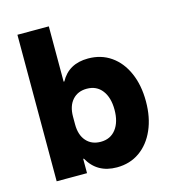

<svg xmlns="http://www.w3.org/2000/svg" viewBox="-106 -788 796 886"><g transform="rotate(-15 291.5 -345.0)"><path d="M344.2 10Q250 10 206.7 -68.3H203.3V0H58.3V-700H208.3V-435.8H211.7Q251.7 -510 344.2 -510Q406.7 -510 453.3 -477.5Q500 -445 525.8 -386.2Q551.7 -327.5 551.7 -250Q551.7 -173.3 525.8 -114.6Q500 -55.8 453.3 -22.9Q406.7 10 344.2 10ZM302.5 -123.3Q349.2 -123.3 375.4 -157.5Q401.7 -191.7 401.7 -250Q401.7 -308.3 375.4 -342.5Q349.2 -376.7 302.5 -376.7Q259.2 -376.7 233.8 -347.9Q208.3 -319.2 208.3 -268.3V-231.7Q208.3 -180.8 233.8 -152.1Q259.2 -123.3 302.5 -123.3Z"/></g></svg>

Font: Funnel Sans ExtraBold
Style: Regular
Weight: 800
Version: Version 1.000; Beta; Release 5; Build 24; ttfautohint (v1.8.